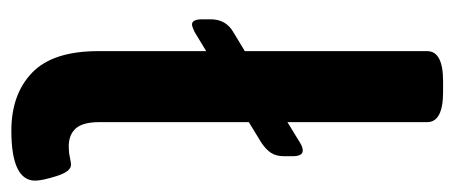

<svg xmlns="http://www.w3.org/2000/svg" viewBox="-251 -542 800 338"><g transform="rotate(90 149.0 -373.0)"><path d="M298 -35Q298 7 210 7Q146 7 108 -29.5Q70 -66 70 -146V-336L37 -316Q27 -311 23 -311Q14 -311 14 -329V-344Q14 -371 37 -384L70 -404V-725Q70 -753 123 -753H142Q195 -753 195 -725V-479L231 -501Q239 -506 245 -506Q255 -506 255 -488V-473Q255 -459 249 -450Q243 -441 231 -433L195 -411V-148Q195 -119 206 -106.5Q217 -94 238 -94Q248 -94 257 -96Q266 -98 270 -98Q282 -98 290 -72.5Q298 -47 298 -35Z"/></g></svg>

Font: Asap-SemiBold
Style: Regular
Weight: 600
Designer: Pablo Cosgaya
Foundry: Omnibus-Type
Version: Version 2.000; ttfautohint (v1.8)